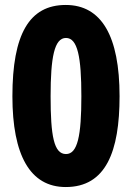

<svg xmlns="http://www.w3.org/2000/svg" viewBox="-20 -744 532 774"><path d="M245 10C407 10 462 -133 462 -356C462 -599 389 -724 245 -724C98 -724 30 -606 30 -356C30 -119 101 10 245 10ZM246 -123C197 -123 184 -197 184 -356C184 -513 199 -591 246 -591C293 -591 308 -514 308 -356C308 -197 293 -123 246 -123Z"/></svg>

Font: Noto Sans Gurmukhi Condensed ExtraBold
Style: Regular
Weight: 800
Width: 3
Designer: Jelle Bosma - Monotype Design Team
Foundry: Monotype Imaging Inc.
Version: Version 2.004